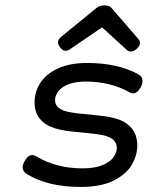

<svg xmlns="http://www.w3.org/2000/svg" viewBox="-20 -702 640 732"><path d="M404.8 -671.9 506.3 -554.7Q513.7 -546.4 513.7 -538.1Q513.7 -527.8 502 -516.6Q490.2 -505.4 479 -505.4Q470.7 -505.4 463.4 -511.7L369.1 -597.7L245.1 -513.2Q238.3 -508.3 230.5 -508.3Q218.8 -508.3 208.5 -522Q201.2 -531.7 201.2 -541Q201.2 -551.3 212.4 -561L348.1 -671.9Q360.4 -681.6 377.9 -681.6Q396 -681.6 404.8 -671.9ZM506.3 -419.4Q523.4 -410.2 523.4 -393.6Q523.4 -383.3 517.1 -370.6Q504.4 -346.2 487.3 -346.2Q481.4 -346.2 472.7 -350.6Q437.5 -370.6 395.3 -380.9Q353 -391.1 307.1 -391.1Q268.6 -391.1 242.2 -381.1Q215.8 -371.1 202.9 -354.7Q189.9 -338.4 189.9 -319.8Q189.9 -285.2 243.2 -274.9Q272.5 -269 319.3 -265.6Q357.9 -261.7 380.1 -258.8Q402.3 -255.9 424.8 -249Q460.9 -238.3 482.2 -212.9Q503.4 -187.5 503.4 -146.5Q503.4 -110.8 483.2 -75Q462.9 -39.1 414.6 -14.2Q366.2 10.7 287.1 10.7Q162.1 10.7 83 -38.1Q66.4 -48.3 66.4 -64Q66.4 -74.2 73.7 -87.4Q86.4 -110.8 103 -110.8Q110.4 -110.8 118.7 -106Q154.8 -83.5 199.7 -71.8Q244.6 -60.1 294.4 -60.1Q342.3 -60.1 371.6 -72.8Q400.9 -85.4 413.1 -103.3Q425.3 -121.1 425.3 -138.2Q425.3 -175.3 372.6 -186.5Q346.7 -191.9 293.9 -196.8Q258.3 -199.7 234.6 -202.9Q210.9 -206.1 188 -213.4Q152.8 -224.1 132.3 -248.8Q111.8 -273.4 111.8 -312Q111.8 -352.5 134.3 -386.7Q156.7 -420.9 201.9 -441.4Q247.1 -461.9 311.5 -461.9Q427.7 -461.9 506.3 -419.4Z"/></svg>

Font: Courier Prime Sans
Style: Italic
Weight: 400
Italic angle: -10°
Designer: Alan Dague-Greene
Foundry: Quote-Unquote Apps
Version: Version 3.020